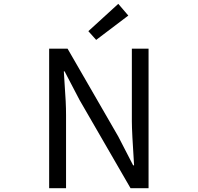

<svg xmlns="http://www.w3.org/2000/svg" viewBox="-20 -989 1040 1009"><path d="M238.3 0V-733.4H335L601.6 -271.5L679.7 -120.1H684.6Q672.9 -297.9 672.9 -351.6V-733.4H760.7V0H666L398.4 -462.9L319.3 -614.3H315.4Q316.4 -590.8 319.8 -543.5Q323.2 -496.1 325.2 -457.5Q327.1 -418.9 327.1 -384.8V0ZM485.4 -779.3 444.3 -825.2 601.6 -968.8 654.3 -907.2Z"/></svg>

Font: Gen Shin Gothic Monospace Regular
Style: Regular
Weight: 400
Designer: [Source Han Sans]
Ryoko NISHIZUKA  (kana & ideographs); Paul D. Hunt (Latin, Greek & Cyrillic); Wenlong ZHANG  (bopomofo
Version: Version 1.002.20150607